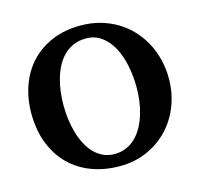

<svg xmlns="http://www.w3.org/2000/svg" viewBox="-103 -797 961 924"><g transform="rotate(-15 378.0 -335.5)"><path d="M559.1 -328.1Q559.1 -386.7 548.1 -439.7Q537.1 -492.7 515.1 -532.7Q493.2 -572.8 460.2 -596.4Q427.2 -620.1 383.8 -620.1Q349.1 -620.1 321.8 -608.4Q294.4 -596.7 273.7 -576.4Q252.9 -556.2 238.3 -528.8Q223.6 -501.5 214.4 -470Q205.1 -438.5 200.9 -404.5Q196.8 -370.6 196.8 -336.9Q196.8 -301.3 201.4 -266.1Q206.1 -231 215.3 -198.7Q224.6 -166.5 239.3 -138.7Q253.9 -110.8 273.4 -90.6Q293 -70.3 318.1 -58.6Q343.3 -46.9 374 -46.9Q407.2 -46.9 434.1 -58.8Q460.9 -70.8 481.4 -91.3Q502 -111.8 516.6 -139.2Q531.2 -166.5 540.8 -197.8Q550.3 -229 554.7 -262.5Q559.1 -295.9 559.1 -328.1ZM720.2 -332Q720.2 -260.3 696 -197Q671.9 -133.8 627.4 -86.4Q583 -39.1 521 -11.5Q459 16.1 383.8 16.1Q309.1 16.1 245.4 -7.6Q181.6 -31.2 135.5 -76.7Q89.4 -122.1 63.2 -188.5Q37.1 -254.9 37.1 -339.8Q37.1 -413.6 60.1 -477.3Q83 -541 126.2 -587.4Q169.4 -633.8 232.2 -660.4Q294.9 -687 375 -687Q426.8 -687 472.7 -674.1Q518.6 -661.1 556.9 -637.9Q595.2 -614.7 625.5 -582.3Q655.8 -549.8 676.8 -510.3Q697.8 -470.7 709 -425.5Q720.2 -380.4 720.2 -332Z"/></g></svg>

Font: Charis SIL Phon
Style: Bold
Weight: 700
Foundry: SIL International
Version: Version 5.000